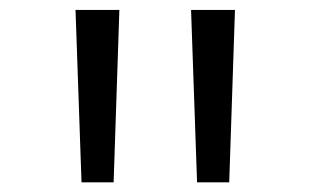

<svg xmlns="http://www.w3.org/2000/svg" viewBox="-20 -843 633 391"><path d="M146 -471.7 133.8 -822.8H223.1L211.4 -471.7ZM381.3 -471.7 369.1 -822.8H458.5L446.8 -471.7Z"/></svg>

Font: HaufeMerriweatherSansLt
Style: Regular
Weight: 300
Designer: Eben Sorkin
Foundry: Eben Sorkin
Version: Version 1.56